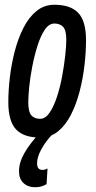

<svg xmlns="http://www.w3.org/2000/svg" viewBox="-20 -569 402 808"><path d="M149 10Q80 10 47.5 -24.5Q15 -59 15 -139Q15 -188 21.5 -243.5Q28 -299 42 -353Q56 -407 78.5 -451.5Q101 -496 133.5 -522.5Q166 -549 209 -549Q277 -549 309.5 -514.5Q342 -480 342 -400Q342 -350 335.5 -294Q329 -238 315 -184Q301 -130 278.5 -86Q256 -42 224 -16Q192 10 149 10ZM149 -69Q171 -69 188.5 -94.5Q206 -120 219.5 -161Q233 -202 241.5 -248Q250 -294 254.5 -335Q259 -376 259 -402Q259 -442 245.5 -456Q232 -470 209 -470Q186 -470 168.5 -444Q151 -418 138 -377Q125 -336 116 -290Q107 -244 103 -203.5Q99 -163 99 -139Q99 -98 112 -83.5Q125 -69 149 -69ZM145 -7 198 -1Q170 29 153 61Q136 93 136 118Q136 146 158 146Q170 146 180 140L176 206Q154 219 128 219Q98 219 79 201.5Q60 184 60 152Q60 115 82.5 75.5Q105 36 145 -7Z"/></svg>

Font: Georama Condensed Medium
Style: Italic
Weight: 500
Width: 3
Italic angle: -9°
Designer: Jean-Baptiste Levee
Foundry: Production Type
Version: Version 1.000